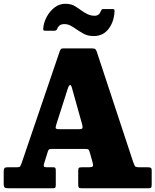

<svg xmlns="http://www.w3.org/2000/svg" viewBox="-20 -1016 838 1036"><path d="M0 -26.5V-92Q0 -103.5 4 -108.5Q8 -113.5 20.5 -113.5H73Q86 -113.5 89 -118.5Q92 -123.5 95.5 -132.5L303 -741.5Q307 -751.5 311 -753.2Q315 -755 329 -755H474.5Q489 -755 493.8 -751.2Q498.5 -747.5 502 -737.5L698.5 -142Q704 -128 707.2 -120.8Q710.5 -113.5 730.5 -113.5H775Q787.5 -113.5 793 -111Q798.5 -108.5 798.5 -95V-21Q798.5 -7 795 -3.5Q791.5 0 777.5 0H422Q408.5 0 405.2 -4.2Q402 -8.5 402 -22V-93.5Q402 -107 405.8 -110.2Q409.5 -113.5 422.5 -113.5H460.5Q477.5 -113.5 480.5 -118.5Q483.5 -123.5 480.5 -136.5L464.5 -193.5Q461 -205.5 457.2 -209Q453.5 -212.5 436.5 -212.5H269.5Q254.5 -212.5 248 -211Q241.5 -209.5 238 -198L218.5 -135.5Q214.5 -123.5 216.8 -118.5Q219 -113.5 231.5 -113.5H265Q276 -113.5 278.5 -109.8Q281 -106 281 -94.5V-18Q281 -5.5 277.2 -2.8Q273.5 0 262 0H31Q12 0 6 -3.5Q0 -7 0 -26.5ZM347 -542 284.5 -346.5Q281 -335.5 280.2 -327.2Q279.5 -319 298 -319H407Q425 -319 425.5 -327Q426 -335 422.5 -347.5L368 -542.5Q363.5 -559.5 357.2 -556.8Q351 -554 347 -542ZM486 -821.5Q454.5 -821.5 432.8 -833.2Q411 -845 393 -857.5Q375.5 -870 360 -878Q344.5 -886 327.5 -886Q309 -886 299.8 -877.2Q290.5 -868.5 287 -857Q282 -850 273 -850H224Q215.5 -850 214.2 -853.8Q213 -857.5 213.5 -865Q216.5 -897 233 -926.8Q249.5 -956.5 275 -976Q300.5 -995.5 331.5 -995.5Q363 -995.5 382.2 -984Q401.5 -972.5 419 -959.5Q435.5 -947.5 453.2 -939.2Q471 -931 490.5 -931Q515.5 -931 524 -956Q527 -961 528.5 -964Q530 -967 537 -967H588.5Q595 -967 596.5 -964.5Q598 -962 598 -956Q596 -900.5 566.5 -861Q537 -821.5 486 -821.5Z"/></svg>

Font: Besley* Narrow Heavy
Style: Regular
Weight: 800
Width: 4
Designer: Owen Earl
Foundry: indestructible type*
Version: Version 3.000; ttfautohint (v1.8.3)